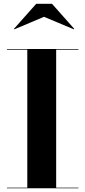

<svg xmlns="http://www.w3.org/2000/svg" viewBox="-20 -1014 459 1034"><path d="M217 -923.5 57 -856 55 -858.5 175 -993.5H260L380 -858.5L378 -856ZM17.5 -3.5H127V-746.5H17.5V-750H402.5V-746.5H282.5V-3.5H402.5V0H17.5Z"/></svg>

Font: Bodoni* 48pt
Style: Bold
Weight: 700
Version: Version 2.3